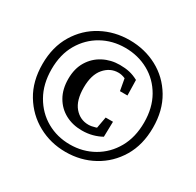

<svg xmlns="http://www.w3.org/2000/svg" viewBox="-141 -782 972 954"><g transform="rotate(30 344.5 -304.5)"><path d="M79 -306Q79 -221 115 -158Q151 -95 211 -61Q271 -27 344 -27Q418 -27 478.5 -61.5Q539 -96 574.5 -158.5Q610 -221 610 -306Q610 -390 574.5 -452Q539 -514 478.5 -547.5Q418 -581 344 -581Q271 -581 211 -547.5Q151 -514 115 -452.5Q79 -391 79 -306ZM27 -306Q27 -404 70.5 -476Q114 -548 186 -586.5Q258 -625 344 -625Q431 -625 503 -586.5Q575 -548 618 -476Q661 -404 661 -306Q661 -207 618 -135Q575 -63 503 -23.5Q431 16 344 16Q258 16 186 -23.5Q114 -63 70.5 -135Q27 -207 27 -306ZM375 -158Q392 -158 414.5 -165Q437 -172 457 -188L416 -144L432 -232H474L472 -145Q449 -132 421 -124.5Q393 -117 361 -117Q308 -117 266 -139.5Q224 -162 199.5 -204.5Q175 -247 175 -306Q175 -365 200.5 -407Q226 -449 269 -471.5Q312 -494 363 -494Q394 -494 418.5 -488.5Q443 -483 469 -469L471 -381H428L412 -469L452 -425Q413 -457 376 -457Q329 -457 296 -418.5Q263 -380 263 -307Q263 -233 295 -195.5Q327 -158 375 -158Z"/></g></svg>

Font: Lisu Bosa ExtraBold
Style: Regular
Weight: 800
Designer: David Morse, Annie Olsen, Victor Gaultney, Frank Grießhammer (Latin)
Foundry: SIL International
Version: Version 2.000